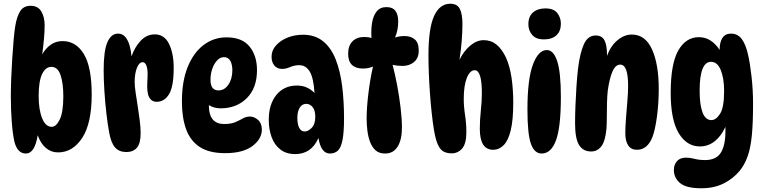

<svg xmlns="http://www.w3.org/2000/svg" viewBox="-20 -812 4090 1028"><path d="M119 10Q73 10 57 -54Q48 -94 43 -159Q38 -224 38 -298Q38 -339 40 -391.5Q42 -444 45.5 -498Q49 -552 53 -598.5Q57 -645 62 -674Q70 -723 88 -752Q106 -781 144 -781Q183 -781 201 -751Q219 -721 219 -677Q219 -645 215.5 -605Q212 -565 206 -521Q224 -553 251.5 -572.5Q279 -592 315 -592Q387 -592 429 -522.5Q471 -453 471 -306Q471 -151 420 -73.5Q369 4 291 4Q254 4 226 -19.5Q198 -43 182 -88Q166 10 119 10ZM257 -133Q281 -133 300 -172.5Q319 -212 319 -297Q319 -367 304 -410.5Q289 -454 255 -454Q224 -454 205.5 -415.5Q187 -377 187 -298Q187 -225 205.5 -179Q224 -133 257 -133Z M535 -436Q535 -540 555 -586Q575 -632 612 -632Q636 -632 651 -614Q666 -596 674 -568Q682 -540 684 -510Q701 -559 733 -593.5Q765 -628 809 -628Q860 -628 885 -577Q910 -526 910 -449Q910 -348 885 -307.5Q860 -267 819 -267Q791 -267 778 -292.5Q765 -318 769 -378Q773 -434 765.5 -456.5Q758 -479 744 -479Q725 -479 713 -448.5Q701 -418 701 -373Q701 -351 706 -317.5Q711 -284 717 -245.5Q723 -207 728 -168.5Q733 -130 733 -99Q733 -44 713 -21Q693 2 657 2Q618 2 596.5 -22Q575 -46 565 -100Q557 -142 550 -201.5Q543 -261 539 -323.5Q535 -386 535 -436Z M1185 8Q1100 8 1049.5 -25Q999 -58 976.5 -120Q954 -182 954 -268Q954 -377 985 -453.5Q1016 -530 1070 -571Q1124 -612 1193 -612Q1276 -612 1316 -563Q1356 -514 1356 -436Q1356 -341 1301.5 -286.5Q1247 -232 1161 -232Q1127 -232 1098 -249Q1099 -195 1120 -171.5Q1141 -148 1179 -148Q1217 -148 1240 -158Q1263 -168 1280.5 -178Q1298 -188 1318 -188Q1341 -188 1361.5 -170Q1382 -152 1382 -118Q1382 -68 1331.5 -30Q1281 8 1185 8ZM1150 -328Q1182 -328 1203 -359Q1224 -390 1224 -436Q1224 -467 1213 -486.5Q1202 -506 1179 -506Q1159 -506 1142.5 -488.5Q1126 -471 1116.5 -443.5Q1107 -416 1107 -384Q1107 -328 1150 -328Z M1746 10Q1699 10 1685 -73Q1647 13 1561 13Q1512 13 1480.5 -12Q1449 -37 1434 -78.5Q1419 -120 1419 -170Q1419 -254 1460 -304Q1501 -354 1570 -354Q1599 -354 1622.5 -343.5Q1646 -333 1664 -314Q1659 -394 1638.5 -428.5Q1618 -463 1582 -463Q1556 -463 1533.5 -453Q1511 -443 1491 -443Q1464 -443 1449 -461Q1434 -479 1434 -508Q1434 -542 1457.5 -568.5Q1481 -595 1519 -610.5Q1557 -626 1603 -626Q1665 -626 1708 -592.5Q1751 -559 1777 -495Q1802 -431 1812 -350.5Q1822 -270 1822 -179Q1822 -104 1814 -63Q1806 -22 1789.5 -6Q1773 10 1746 10ZM1611 -108Q1630 -108 1649 -127.5Q1668 -147 1668 -187Q1668 -222 1653.5 -239Q1639 -256 1620 -256Q1597 -256 1584.5 -235Q1572 -214 1572 -181Q1572 -147 1582 -127.5Q1592 -108 1611 -108Z M2132 -128Q2132 -64 2109 -27Q2086 10 2042 10Q2010 10 1991 -7Q1972 -24 1961.5 -52Q1951 -80 1947 -113Q1943 -146 1943 -177Q1943 -233 1952 -308.5Q1961 -384 1977 -456Q1954 -445 1923 -445Q1885 -445 1864.5 -464.5Q1844 -484 1844 -524Q1844 -567 1867 -590.5Q1890 -614 1930 -614Q1950 -614 1969 -609Q1966 -652 1972 -689.5Q1978 -727 1996.5 -750.5Q2015 -774 2049 -774Q2082 -774 2097 -754Q2112 -734 2112 -698Q2112 -649 2095 -611Q2119 -619 2146 -619Q2180 -619 2201 -601Q2222 -583 2222 -541Q2222 -501 2197 -480Q2172 -459 2135 -459Q2122 -459 2108.5 -460.5Q2095 -462 2082 -465Q2095 -416 2106.5 -355Q2118 -294 2125 -234Q2132 -174 2132 -128Z M2391 -792Q2428 -792 2442 -764.5Q2456 -737 2456 -683Q2456 -644 2452 -592Q2448 -540 2440 -492Q2464 -540 2498.5 -568.5Q2533 -597 2570 -597Q2609 -597 2638 -573.5Q2667 -550 2689 -504Q2710 -457 2719 -395Q2728 -333 2728 -262Q2728 -169 2714.5 -114Q2701 -59 2676.5 -34.5Q2652 -10 2621 -10Q2549 -10 2549 -122Q2549 -170 2554.5 -220.5Q2560 -271 2560 -313Q2560 -436 2522 -436Q2496 -436 2479.5 -395Q2463 -354 2463 -282Q2463 -241 2470 -195.5Q2477 -150 2477 -104Q2477 -43 2454.5 -17Q2432 9 2399 9Q2374 9 2356 0Q2338 -9 2325 -36.5Q2312 -64 2303 -119Q2297 -156 2291.5 -206.5Q2286 -257 2282 -312.5Q2278 -368 2276 -420.5Q2274 -473 2274 -515Q2274 -660 2304 -726Q2334 -792 2391 -792Z M2900 -767Q2944 -767 2963.5 -742.5Q2983 -718 2983 -685Q2983 -645 2959 -623Q2935 -601 2892 -601Q2850 -601 2829.5 -625Q2809 -649 2809 -682Q2809 -724 2834 -745.5Q2859 -767 2900 -767ZM2908 -544Q2944 -544 2963.5 -484Q2983 -424 2983 -293Q2983 -132 2957 -61Q2931 10 2880 10Q2841 10 2822.5 -42.5Q2804 -95 2804 -226Q2804 -387 2833 -465.5Q2862 -544 2908 -544Z M3169 -622Q3203 -622 3216.5 -596Q3230 -570 3230 -519Q3230 -516 3230 -513Q3250 -567 3286.5 -597Q3323 -627 3363 -627Q3435 -627 3471 -547.5Q3507 -468 3507 -336Q3507 -259 3497.5 -188.5Q3488 -118 3474 -80Q3447 -10 3390 -10Q3359 -10 3343.5 -33.5Q3328 -57 3328 -98Q3328 -131 3331.5 -177Q3335 -223 3339 -270Q3343 -317 3343 -353Q3343 -466 3301 -466Q3275 -466 3259 -428.5Q3243 -391 3234 -326Q3231 -300 3230 -261.5Q3229 -223 3229 -185Q3229 -147 3227 -122Q3221 -57 3200 -29Q3179 -1 3145 -1Q3102 -1 3080.5 -35.5Q3059 -70 3059 -152Q3059 -194 3061 -246Q3063 -298 3066.5 -350.5Q3070 -403 3075 -446Q3085 -527 3106 -574.5Q3127 -622 3169 -622Z M3727 -28Q3657 -28 3614 -99Q3571 -170 3571 -315Q3571 -470 3611.5 -541.5Q3652 -613 3722 -613Q3756 -613 3783.5 -595.5Q3811 -578 3833 -545Q3833 -586 3848 -609Q3863 -632 3894 -632Q3930 -632 3951.5 -603Q3973 -574 3985 -520Q3996 -473 4004 -401Q4012 -329 4012 -255Q4012 -155 4005.5 -87.5Q3999 -20 3983 25Q3967 70 3940 103Q3904 146 3853 171Q3802 196 3735 196Q3654 196 3621 168Q3588 140 3588 98Q3588 70 3604.5 51Q3621 32 3654 32Q3674 32 3699 38.5Q3724 45 3755 45Q3815 45 3839.5 5.5Q3864 -34 3864 -108Q3864 -119 3864 -133Q3842 -84 3807 -56Q3772 -28 3727 -28ZM3789 -169Q3814 -169 3835.5 -203Q3857 -237 3857 -325Q3857 -393 3839 -437Q3821 -481 3787 -481Q3726 -481 3726 -326Q3726 -251 3741.5 -210Q3757 -169 3789 -169Z"/></svg>

Font: DynaPuff Condensed Medium
Style: Regular
Weight: 500
Width: 3
Designer: Toshi Omagari, Jennifer Daniel
Foundry: Google Fonts
Version: Version 2.000; ttfautohint (v1.8.4.7-5d5b)